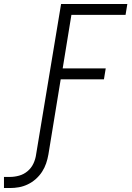

<svg xmlns="http://www.w3.org/2000/svg" viewBox="-143 -755 663 968"><path d="M-123 193V137H-93Q-70 137 -46.5 130.5Q-23 124 -4 108Q15 92 25.5 69.5Q36 47 39 24L165 -735H499L490 -680H217L173 -410H390L381 -355H163L101 24Q97 47 89.5 69Q82 91 69 111Q56 131 37.5 147.5Q19 164 -3 174.5Q-25 185 -47.5 189Q-70 193 -93 193Z"/></svg>

Font: Iosevka SS04 Light
Style: Italic
Weight: 300
Italic angle: -9°
Monospace: yes
Designer: Belleve Invis
Foundry: Belleve Invis
Version: Version 19.0.0; ttfautohint (v1.8.4)